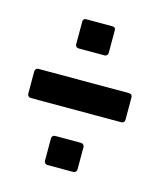

<svg xmlns="http://www.w3.org/2000/svg" viewBox="-71 -609 417 501"><g transform="rotate(15 137.5 -359.0)"><path d="M5.9 -390.1Q5.9 -393.6 8.8 -396.5Q11.2 -398.9 14.6 -398.9H259.8Q263.7 -398.9 266.1 -396.5Q268.6 -394 268.6 -390.1V-329.1Q268.6 -325.2 266.1 -322.8Q263.7 -320.3 259.8 -320.3H14.6Q11.2 -320.3 8.8 -322.8Q5.9 -325.7 5.9 -329.1ZM93.3 -232.4Q93.3 -236.3 95.9 -238.8Q98.6 -241.2 102.1 -241.2H172.4Q175.8 -241.2 178.2 -238.8Q181.2 -235.8 181.2 -232.4V-171.4Q181.2 -168 178.5 -165.3Q175.8 -162.6 172.4 -162.6H102.1Q98.6 -162.6 95.9 -165.3Q93.3 -168 93.3 -171.4ZM93.3 -486.3V-547.9Q93.3 -556.2 102.1 -556.2H172.4Q181.2 -556.2 181.2 -547.9V-486.3Q181.2 -482.4 178.5 -480Q175.8 -477.5 172.4 -477.5H102.1Q98.6 -477.5 95.9 -480Q93.3 -482.4 93.3 -486.3Z"/></g></svg>

Font: Silence Rounded
Style: Regular
Weight: 400
Designer: Lilo Joris
Foundry: Lilo Joris
Version: Version 1.019;Fontself Maker 3.5.7